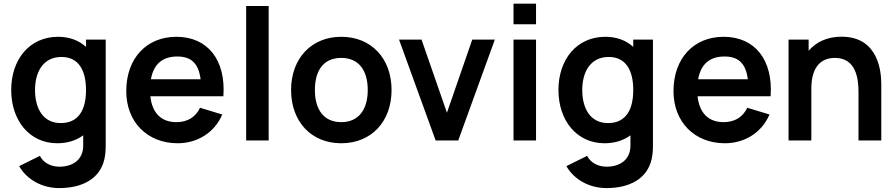

<svg xmlns="http://www.w3.org/2000/svg" viewBox="-20 -752 4798 1028"><path d="M297 255C419 255 514 206.5 538.5 102C544 78 546 54 546 26V-540H440.5V-501C402.5 -535.5 352.5 -555 291 -555C138 -555 40 -434 40 -270C40 -108 137 15 286.5 15C342.5 15 389 -0.5 425.5 -27.5V24C427 101 372.5 140.5 297.5 140.5C255 140.5 213.5 121.5 193.5 82.5L82.5 137.5C124.5 211 207 255 297 255ZM167.5 -270C167.5 -368 212 -447 309 -447C401 -447 440.5 -375.5 440.5 -270C440.5 -165.5 402 -93 305 -93C211 -93 167.5 -171 167.5 -270Z M931.5 15C1035.5 15 1128.5 -41 1170 -139L1051 -175C1027.5 -125 983.5 -98 924.5 -98C842.5 -98 794.5 -147.5 785 -236.5H1176C1190 -431 1092 -555 924.5 -555C765.5 -555 656 -441 656 -264C656 -100 767.5 15 931.5 15ZM788 -327.5C802 -407.5 848.5 -449.5 929.5 -449.5C1004 -449.5 1043.5 -412 1054 -327.5Z M1298 0H1418.5V-720H1298Z M1807 15C1968.5 15 2076.5 -101.5 2076.5 -270C2076.5 -437 1970 -555 1807 -555C1647.5 -555 1538.5 -439.5 1538.5 -270C1538.5 -103 1644.5 15 1807 15ZM1666 -270C1666 -372 1710 -442 1807 -442C1901.5 -442 1949 -374.5 1949 -270C1949 -168.5 1902.5 -98 1807 -98C1714 -98 1666 -165 1666 -270Z M2312.5 0H2433.5L2629.5 -540H2508.5L2373 -148.5L2237 -540H2116.5Z M2729.5 -622H2850V-732.5H2729.5ZM2729.5 0H2850V-540H2729.5Z M3227 255C3349 255 3444 206.5 3468.5 102C3474 78 3476 54 3476 26V-540H3370.5V-501C3332.5 -535.5 3282.5 -555 3221 -555C3068 -555 2970 -434 2970 -270C2970 -108 3067 15 3216.5 15C3272.5 15 3319 -0.5 3355.5 -27.5V24C3357 101 3302.5 140.5 3227.5 140.5C3185 140.5 3143.5 121.5 3123.5 82.5L3012.5 137.5C3054.5 211 3137 255 3227 255ZM3097.5 -270C3097.5 -368 3142 -447 3239 -447C3331 -447 3370.5 -375.5 3370.5 -270C3370.5 -165.5 3332 -93 3235 -93C3141 -93 3097.5 -171 3097.5 -270Z M3861.5 15C3965.5 15 4058.5 -41 4100 -139L3981 -175C3957.5 -125 3913.5 -98 3854.5 -98C3772.5 -98 3724.5 -147.5 3715 -236.5H4106C4120 -431 4022 -555 3854.5 -555C3695.5 -555 3586 -441 3586 -264C3586 -100 3697.5 15 3861.5 15ZM3718 -327.5C3732 -407.5 3778.5 -449.5 3859.5 -449.5C3934 -449.5 3973.5 -412 3984 -327.5Z M4576.5 -260V0H4698.5V-301.5C4698.5 -365.5 4685 -555.5 4486 -555.5C4408 -555.5 4349 -526.5 4309.5 -480V-540H4202V0H4324V-277.5C4324 -408.5 4389 -442 4450.5 -442C4565.5 -442 4576.5 -326.5 4576.5 -260Z"/></svg>

Font: Manrope
Style: Bold
Weight: 700
Designer: Mikhail Sharanda
Foundry: Mikhail Sharanda
Version: Version 4.505;FEAKit 1.0